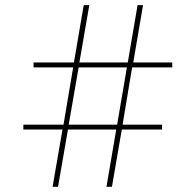

<svg xmlns="http://www.w3.org/2000/svg" viewBox="-20 -718 752 738"><path d="M182.1 0 220.2 -220.2H69.8V-238.8H224.1L261.2 -459H108.9V-478H264.2L301.8 -698.2H323.2L285.2 -478H471.2L508.8 -698.2H529.8L492.2 -478H642.1V-459H487.8L451.2 -238.8H603V-220.2H448.2L410.2 0H389.2L426.8 -220.2H241.2L203.1 0ZM244.1 -238.8H430.2L467.8 -459H282.2Z"/></svg>

Font: Anuphan Thin
Style: Regular
Weight: 250
Designer: Mike Abbink, Paul van der Laan, Pieter van Rosmalen, Mint Tantisuwanna
Foundry: Bold Monday; Cadson Demak
Version: Version 3.002;hotconv 1.0.109;makeotfexe 2.5.65596